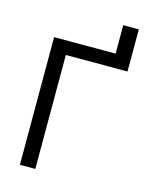

<svg xmlns="http://www.w3.org/2000/svg" viewBox="-130 -974 835 1057"><g transform="rotate(15 287.5 -445.0)"><path d="M87.9 0V-727.5H438.5V-889.6H527.3V-649.4H175.8V0Z"/></g></svg>

Font: GitLab Sans
Style: Regular
Weight: 400
Designer: Rasmus Andersson
Foundry: Modifications by GitLab B.V., manufactured by rsms
Version: Version 4.000;git-c8fb6b7